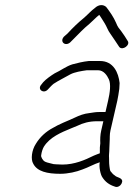

<svg xmlns="http://www.w3.org/2000/svg" viewBox="-20 -712 545 749"><path d="M253.1 -546 266.1 -559C288.2 -581.1 305.4 -599.9 328.9 -619C343.2 -631.6 352.7 -642.4 367 -654C374.5 -644.3 381.9 -630.8 388.4 -621C396.2 -608.8 401 -592.8 410.1 -581C421.7 -563.4 434.2 -546.5 445.1 -529C457.4 -513.1 490.2 -536.7 477.7 -553C470 -565.3 462.3 -578.2 453.2 -590L441.7 -605C438.2 -610.3 435.3 -616.3 432.8 -623C423 -645.7 408.5 -666.3 394.1 -685C382.2 -695.4 365.1 -694.2 351.5 -682C334 -668.9 324.9 -657.5 308.4 -643C284 -623.1 265.2 -604.9 243.1 -581L229.4 -569C211.9 -549.6 233.6 -530.2 253.1 -546ZM166.8 -363C174.4 -370.7 179.8 -377.6 188.9 -385C210 -398.9 232.5 -409.3 254.4 -422C271.3 -430.9 298 -435.1 319.1 -438H362.1C385.1 -438 397.9 -417.1 404.5 -403C413.4 -384.2 408.9 -350.4 401.6 -319L391.5 -275H366.5C350.3 -275 343.1 -272.5 329.6 -271C307.3 -268.6 289.9 -261.9 271.4 -253L249.1 -243C233.7 -236.7 218.8 -230 204.5 -223L186.2 -213C159.5 -198.9 136.1 -177.9 119.9 -151C103.7 -126.4 99.1 -90.2 109.9 -73C125.3 -43.2 163.7 -34 214.9 -34C245.2 -34 277.9 -41.4 301.8 -51C325.2 -59.1 346.1 -71.8 369.2 -79C365.3 -61.9 372.2 -29.7 379.6 -20C390.5 -3.1 405.6 9 428.3 16C438.1 20.7 449.9 12.6 453.8 5C465.2 -17.1 440.5 -18.2 430.8 -25L420.6 -33C417.5 -37 414.1 -41 410.4 -45C408 -49.7 405.3 -75.1 405.7 -81L405.4 -97C405 -101 405 -105.3 405.4 -110C407 -125.6 406.4 -143.7 407.7 -159C408.9 -172.9 407.1 -186.6 410.9 -203L437.6 -319C439.2 -325.7 440.5 -333 441.7 -341L445.3 -365C445.9 -373.7 446.4 -381.3 446.6 -388C442.5 -427.7 422.8 -474 370.4 -474H326.4C304.3 -471.8 281.1 -466 262.4 -461C237.8 -453.4 216.3 -436.3 193.4 -426C180.3 -418 158.8 -403.1 148.3 -391L141.2 -382C124.1 -363 150.2 -344.5 166.8 -363ZM383.2 -239 374.9 -203C370.8 -185.4 370.5 -168.1 371.3 -153L369.6 -137L369.5 -119C369.2 -117.7 369.1 -116 369.3 -114C362.6 -111 355.8 -109.6 346.2 -105C311.2 -87.7 270.6 -70 223.2 -70C215.2 -70 207.2 -70.3 199.4 -71C192.1 -71 185.6 -72 180.1 -74C171.7 -76 156.7 -79.2 151.4 -84C147.9 -87.5 138.7 -98.4 140.7 -107C142.2 -118.6 146.6 -132.4 151.3 -140C174.7 -177 217.8 -195 256.7 -211L281 -221C303.6 -232.1 328.1 -239 358.2 -239Z"/></svg>

Font: HoneyBee
Style: LitIt
Weight: 300
Foundry: Cannot Into Space Fonts
Version: Version 0.89